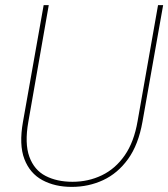

<svg xmlns="http://www.w3.org/2000/svg" viewBox="-20 -720 659 752"><path d="M261 12Q195 12 146 -14.5Q97 -41 75.5 -97Q54 -153 70 -243L151 -700H171L91 -243Q76 -158 95 -106Q114 -54 158.5 -31Q203 -8 264 -8Q326 -8 379 -33.5Q432 -59 468.5 -111.5Q505 -164 519 -246L599 -700H619L538 -243Q522 -153 481.5 -97Q441 -41 384 -14.5Q327 12 261 12Z"/></svg>

Font: DM Sans 12pt Thin
Style: Italic
Weight: 250
Italic angle: -10°
Version: Version 4.004;gftools[0.9.30]